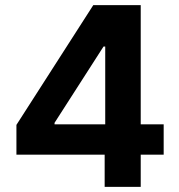

<svg xmlns="http://www.w3.org/2000/svg" viewBox="-20 -727 697 747"><path d="M43.9 -241.1 342.9 -707H442.6V-546H382.8L192.2 -249.1V-243.2H616.8V-125.2H43.9ZM387.2 -160.5 389.4 -211.8V-707H527.5V0H387.2Z"/></svg>

Font: Pretendard Std Variable
Style: Regular
Weight: 400
Designer: Base glyphs from Inter by Rasmus Andersson; Hangeul glyphs from Noto Sans CJK(Source Han Sans) by Jang Soo-young and Kan
Foundry: Kil Hyung-jin
Version: Version 1.309;Glyphs 3.2 (3225)